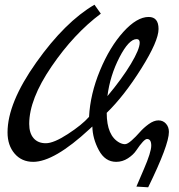

<svg xmlns="http://www.w3.org/2000/svg" viewBox="-20 -685 761 815"><path d="M697 -125Q697 -70 609 110L559 107Q559 106 590.5 33.5Q622 -39 622 -67Q622 -95 604 -95Q591 -95 558 -46Q546 -28 523 -13Q500 2 473 2Q426 2 399.5 -47.5Q373 -97 372 -148L360 -137Q210 2 121 2Q72 2 42 -33Q12 -68 12 -123Q12 -248 134 -420Q256 -592 381 -665L408 -627Q294 -542 199 -403Q104 -264 104 -159Q104 -120 122.5 -98.5Q141 -77 174.5 -77Q208 -77 268 -116Q328 -155 358 -189Q363 -286 404.5 -386Q446 -486 503.5 -549.5Q561 -613 611 -613Q653 -613 653 -562Q653 -511 580 -394.5Q507 -278 433 -206Q433 -108 488 -79Q500 -73 510.5 -73Q521 -73 539 -89Q557 -105 573 -123.5Q589 -142 611 -158Q633 -174 652.5 -174Q672 -174 684.5 -160Q697 -146 697 -125ZM560 -519Q527 -519 487 -441.5Q447 -364 436 -277Q498 -351 535.5 -413.5Q573 -476 573 -504Q573 -519 560 -519Z"/></svg>

Font: Marck Script
Style: Regular
Weight: 400
Designer: Denis Masharov, Marck Fogel
Foundry: Denis Masharov
Version: Version 1.002